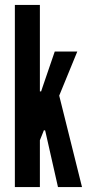

<svg xmlns="http://www.w3.org/2000/svg" viewBox="-20 -755 353 775"><path d="M141 -735V-386H146L152 -404L201 -547H292L219 -369L311 0H214L164 -221L162 -229H157L154 -221L141 -189V0H40V-735Z"/></svg>

Font: League Gothic
Style: Regular
Weight: 400
Designer: The League of Moveable Type
Version: Version 1.560;PS 001.560;hotconv 1.0.56;makeotf.lib2.0.21325